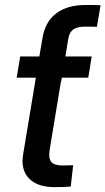

<svg xmlns="http://www.w3.org/2000/svg" viewBox="-20 -749 423 770"><path d="M199.2 1.5Q129.9 1.5 96.2 -33.4Q62.5 -68.4 72.8 -130.4L131.3 -482.4H234.4L179.2 -148.4Q173.8 -114.7 185.3 -100.1Q196.8 -85.4 229.5 -85.4Q240.2 -85.4 251.7 -85.7Q263.2 -85.9 273.4 -86.4L263.7 -1Q250 0.5 233.2 1Q216.3 1.5 199.2 1.5ZM46.9 -437.5 61 -522.5H347.7L334 -437.5ZM121.1 -420.9 137.7 -522.5 150.4 -596.2Q161.1 -661.6 205.3 -695.3Q249.5 -729 324.2 -729Q343.8 -729 357.9 -728.8Q372.1 -728.5 383.3 -728L368.7 -641.6Q360.4 -642.1 345.5 -642.1Q330.6 -642.1 320.8 -642.1Q289.6 -642.1 273.9 -630.9Q258.3 -619.6 253.9 -594.2L242.2 -522.5L225.1 -420.9Z"/></svg>

Font: Inter 28pt Medium
Style: Italic
Weight: 500
Italic angle: -9.3988°
Designer: Rasmus Andersson
Foundry: rsms
Version: Version 4.001;git-66647c0bb